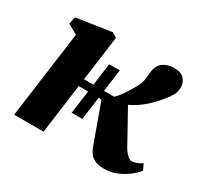

<svg xmlns="http://www.w3.org/2000/svg" viewBox="-124 -723 936 893"><g transform="rotate(30 344.5 -277.0)"><path d="M526.5 9Q493.5 9 474.2 -1.5Q455 -12 446.5 -25.2Q438 -38.5 434.5 -47L356 -264L340.5 -264.5L324 -141.5H266.5L283.5 -265L233 -265.5L197.5 0H39.5L102.5 -465.5L50 -494.5L58 -533.5L245 -561.5L271 -546.5L238.5 -305H289L305 -424H362L346 -305H401Q414 -318 424.2 -331.5Q434.5 -345 443 -358.8Q451.5 -372.5 459.5 -386Q481 -421.5 484.2 -442Q487.5 -462.5 489 -483Q492 -524.5 516.5 -542.5Q541 -560.5 577.5 -560.5Q613 -560.5 630 -542Q647 -523.5 647.5 -499.5Q648 -473 636.2 -453.5Q624.5 -434 613.5 -420.5Q594.5 -396.5 572.8 -374.5Q551 -352.5 526.8 -334.8Q502.5 -317 475 -304.5L571 -131.5Q578 -118.5 586.8 -108Q595.5 -97.5 604.2 -91.5Q613 -85.5 622 -85.5Q631 -85.5 646 -90.8Q661 -96 674 -106L689 -73.5Q680 -61.5 657 -42Q634 -22.5 600.5 -6.8Q567 9 526.5 9Z"/></g></svg>

Font: Merriweather 36pt Black
Style: Italic
Weight: 900
Italic angle: -7.8°
Version: Version 2.101